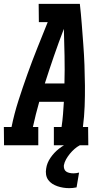

<svg xmlns="http://www.w3.org/2000/svg" viewBox="-49 -755 544 998"><path d="M-28 0 -29 -95H11Q25 -164 47 -232.5Q69 -301 93.5 -369.5Q118 -438 145 -505.5Q172 -573 199 -640H153L152 -735H366Q372 -682 376 -629.5Q380 -577 384 -524Q388 -471 390 -417.5Q392 -364 392.5 -310.5Q393 -257 391 -203Q389 -149 382 -95H409L410 0H231V-95H271Q276 -128 278.5 -161Q281 -194 283 -226H155Q146 -194 137.5 -161Q129 -128 122 -95H150V0ZM184 -321H286Q288 -393 286.5 -464Q285 -535 283 -605Q256 -535 231.5 -464Q207 -393 184 -321ZM311 223Q295 223 279.5 220.5Q264 218 249.5 213Q235 208 222.5 200Q210 192 201.5 180Q193 168 190.5 152.5Q188 137 191 121Q195 92 213.5 65Q232 38 257.5 18Q283 -2 312 -14.5Q341 -27 371 -33L366 0Q351 8 338 19.5Q325 31 314 44.5Q303 58 294.5 73Q286 88 283 104Q282 114 285 123Q288 132 295.5 137Q303 142 313 144Q323 146 333 146Q340 146 347.5 145Q355 144 362 142L349 219Q339 221 329.5 222Q320 223 311 223Z"/></svg>

Font: Iosevka QP
Style: Bold Italic
Weight: 700
Italic angle: -9°
Designer: Belleve Invis
Foundry: Belleve Invis
Version: Version 20.0.0; ttfautohint (v1.8.4)